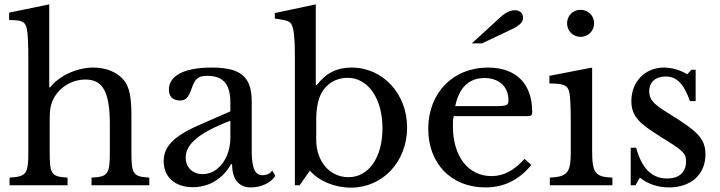

<svg xmlns="http://www.w3.org/2000/svg" viewBox="-20 -850 3304 881"><path d="M208 -159V-287C208 -333 209 -364 225 -396C252 -449 309 -485 372 -485C453 -485 484 -427 484 -278V-152C484 -51 476 -39 400 -35V0H665V-35C589 -40 583 -50 583 -159V-319C583 -404 574 -449 550 -480C521 -518 467 -540 409 -540C333 -540 252 -503 210 -449H206V-830L22 -792V-758C82 -758 96 -751 103 -718C108 -694 110 -649 110 -571V-152C110 -51 101 -40 24 -35V0H290V-35C214 -40 208 -49 208 -159Z M1037 -296V-217C1037 -126 982 -51 910 -51C864 -51 832 -82 832 -127C832 -184 884 -238 1037 -296ZM893 -276C770 -222 731 -173 731 -110C731 -38 783 9 865 9C940 9 1004 -31 1040 -97H1045C1045 -29 1074 10 1132 10C1179 10 1227 -13 1243 -44L1229 -68C1219 -50 1198 -46 1185 -46C1150 -46 1135 -77 1135 -160V-384C1135 -498 1085 -540 951 -540C826 -540 755 -503 755 -439C755 -407 773 -389 805 -389C831 -389 842 -399 857 -437C874 -489 888 -502 931 -502C1004 -502 1037 -464 1037 -380V-339Z M1431 -209V-298C1431 -350 1439 -391 1453 -419C1476 -465 1521 -493 1575 -493C1669 -493 1735 -398 1735 -262C1735 -127 1672 -37 1579 -37C1493 -37 1431 -109 1431 -209ZM1429 -830 1241 -790V-765C1304 -756 1311 -752 1320 -733C1328 -716 1333 -671 1333 -604V0H1355L1402 -67C1444 -19 1515 11 1590 11C1736 11 1848 -108 1848 -265C1848 -420 1737 -540 1593 -540C1526 -540 1476 -515 1433 -459H1429Z M2418 -93 2387 -121C2337 -66 2290 -42 2235 -42C2128 -42 2058 -133 2058 -272C2058 -290 2059 -306 2062 -317H2391C2418 -317 2422 -319 2422 -337C2422 -467 2347 -540 2219 -540C2058 -540 1945 -423 1945 -259C1945 -99 2051 10 2207 10C2292 10 2360 -23 2418 -93ZM2253 -363H2069C2086 -448 2132 -492 2203 -492C2270 -492 2313 -452 2313 -391C2313 -367 2307 -363 2253 -363ZM2192 -651 2329 -716C2361 -731 2380 -747 2380 -768C2380 -790 2365 -803 2342 -803C2321 -803 2300 -793 2275 -770L2145 -651Z M2697 -159V-540L2501 -502V-467C2567 -467 2586 -458 2592 -427C2597 -409 2599 -357 2599 -280V-152C2599 -58 2584 -39 2503 -35V0H2790V-35C2711 -38 2697 -56 2697 -159ZM2582 -743C2582 -708 2609 -681 2644 -681C2679 -681 2706 -708 2706 -743C2706 -778 2679 -805 2644 -805C2609 -805 2582 -778 2582 -743Z M2916 -35C2952 -6 2998 10 3050 10C3149 10 3217 -48 3217 -142C3217 -218 3172 -252 3057 -324C2989 -366 2959 -387 2959 -431C2959 -474 2989 -499 3034 -499C3085 -499 3117 -467 3146 -386H3172V-530H3153L3133 -509C3104 -528 3062 -540 3026 -540C2942 -540 2877 -477 2877 -386C2877 -311 2922 -279 3012 -222C3110 -161 3128 -149 3128 -110C3128 -57 3094 -31 3041 -31C2971 -31 2925 -77 2899 -172H2874V0H2896Z"/></svg>

Font: Libre Baskerville
Style: Regular
Weight: 400
Designer: Pablo Impallari, Rodrigo Fuenzalida
Foundry: Pablo Impallari, Rodrigo Fuenzalida
Version: Version 1.051;Glyphs 3.2.3 (3260)